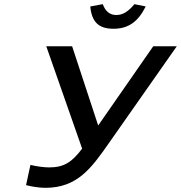

<svg xmlns="http://www.w3.org/2000/svg" viewBox="-20 -892 868 921"><path d="M216 -89C194 -89 158 -93 126 -101L105 -4C130 3 170 9 197 9C351 9 418 -85 502 -205L828 -670H715L451 -290L326 -670H202L374 -179C325 -114 287 -89 216 -89ZM413 -861 473 -872C486 -837 507 -820 538 -820C571 -820 596 -838 625 -872L679 -861C642 -787 595 -754 524 -754C453 -754 420 -787 413 -861Z"/></svg>

Font: LT Wave Text Medium Italic
Style: Regular
Weight: 500
Designer: Daniel Lyons
Version: Version 2.5 (Glyphs App)